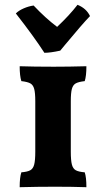

<svg xmlns="http://www.w3.org/2000/svg" viewBox="-20 -778 441 800"><path d="M355 -711Q323 -678 250 -590L231 -567Q190 -558 165 -558Q121 -626 46 -722Q58 -734 78.5 -743Q99 -752 120 -755Q170 -702 218 -666Q270 -715 303 -758Q340 -743 355 -711ZM69 -60Q94 -62 106 -68.5Q118 -75 122.5 -92.5Q127 -110 127 -146V-356Q127 -391 122.5 -407.5Q118 -424 106.5 -430.5Q95 -437 69 -440Q62 -462 62 -502Q120 -500 204 -500Q268 -500 340 -502Q340 -461 333 -440Q307 -437 295.5 -430.5Q284 -424 279.5 -407.5Q275 -391 275 -356V-146Q275 -110 279.5 -92.5Q284 -75 296 -68.5Q308 -62 333 -60Q340 -40 340 2Q282 0 210 0Q136 0 62 2Q62 -39 69 -60Z"/></svg>

Font: Vollkorn SC
Style: Bold
Weight: 700
Designer: Friedrich Althausen
Foundry: Friedrich Althausen
Version: Version 4.015